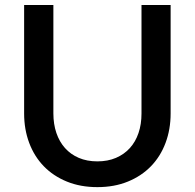

<svg xmlns="http://www.w3.org/2000/svg" viewBox="-20 -740 780 768"><path d="M369.5 -94.5Q411 -94.5 443.8 -108.5Q476.5 -122.5 499.2 -147.5Q522 -172.5 534 -207.8Q546 -243 546 -286V-720H662.5V-286Q662.5 -222.5 642.2 -168.5Q622 -114.5 584 -75.2Q546 -36 491.8 -13.8Q437.5 8.5 369.5 8.5Q301.5 8.5 247.2 -13.8Q193 -36 155 -75.2Q117 -114.5 96.8 -168.5Q76.5 -222.5 76.5 -286V-720H193.5V-286.5Q193.5 -243.5 205.5 -208.2Q217.5 -173 240 -147.8Q262.5 -122.5 295.2 -108.5Q328 -94.5 369.5 -94.5Z"/></svg>

Font: Lato SemiBold
Style: Regular
Weight: 600
Designer: Lukasz Dziedzic with Adam Twardoch and Botio Nikoltchev
Foundry: tyPoland Lukasz Dziedzic
Version: Version 2.015; 2015-08-06; http://www.latofonts.com/